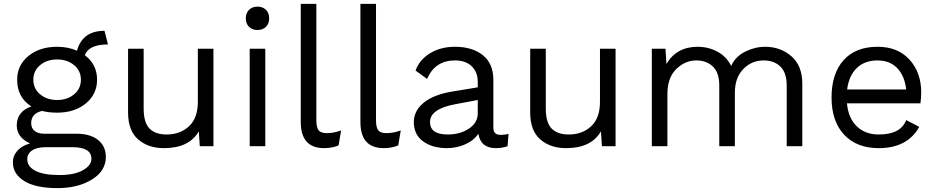

<svg xmlns="http://www.w3.org/2000/svg" viewBox="-20 -750 4805 985"><path d="M372 -64Q443 -64 483 -32Q523 0 523 55Q523 127 451.5 171Q380 215 276 215Q162 215 104 178.5Q46 142 46 83Q46 49 69.5 23Q93 -3 134 -14Q66 -46 66 -106Q66 -178 141 -204Q68 -250 68 -341Q68 -415 125.5 -462.5Q183 -510 273 -510Q329 -510 375 -490Q403 -592 516 -592L534 -522Q436 -522 415 -467Q478 -420 478 -341Q478 -267 420.5 -219.5Q363 -172 273 -172Q229 -172 196 -181Q140 -168 140 -118Q140 -92 158 -78Q176 -64 206 -64ZM360 -416Q325 -445 273 -445Q221 -445 186 -416Q151 -387 151 -341Q151 -295 186 -266Q221 -237 273 -237Q325 -237 360 -266Q395 -295 395 -341Q395 -387 360 -416ZM285 148Q361 148 405 123.5Q449 99 449 64Q449 5 350 5H216Q170 5 145 21.5Q120 38 120 67Q120 105 162 126.5Q204 148 285 148Z M995 -500H1075V0H1005L1000 -76Q950 10 821 10Q740 10 688.5 -35Q637 -80 637 -173V-500H717V-194Q717 -121 747 -90.5Q777 -60 835 -60Q904 -60 949.5 -102Q995 -144 995 -228Z M1344.5 -612.5Q1328 -596 1301 -596Q1274 -596 1257.5 -612.5Q1241 -629 1241 -656Q1241 -683 1257.5 -699.5Q1274 -716 1301 -716Q1328 -716 1344.5 -699.5Q1361 -683 1361 -656Q1361 -629 1344.5 -612.5ZM1341 -500V0H1261V-500Z M1603 -730V-134Q1603 -96 1614.5 -81.5Q1626 -67 1657 -67Q1693 -67 1730 -81L1717 -4Q1684 10 1643 10Q1523 10 1523 -124V-730Z M1909 -730V-134Q1909 -96 1920.5 -81.5Q1932 -67 1963 -67Q1999 -67 2036 -81L2023 -4Q1990 10 1949 10Q1829 10 1829 -124V-730Z M2549 -58Q2569 -58 2589 -63L2584 0Q2556 10 2524 10Q2446 10 2434 -64Q2411 -29 2366.5 -9.5Q2322 10 2273 10Q2199 10 2151 -24.5Q2103 -59 2103 -124Q2103 -181 2153 -222.5Q2203 -264 2298 -280L2431 -302V-330Q2431 -380 2400 -410Q2369 -440 2314 -440Q2212 -440 2171 -345L2112 -388Q2132 -444 2186.5 -477Q2241 -510 2314 -510Q2403 -510 2457 -467Q2511 -424 2511 -340V-94Q2511 -58 2549 -58ZM2277 -60Q2340 -60 2385.5 -90Q2431 -120 2431 -168V-237L2319 -216Q2186 -192 2186 -124Q2186 -60 2277 -60Z M3058 -500H3138V0H3068L3063 -76Q3013 10 2884 10Q2803 10 2751.5 -35Q2700 -80 2700 -173V-500H2780V-194Q2780 -121 2810 -90.5Q2840 -60 2898 -60Q2967 -60 3012.5 -102Q3058 -144 3058 -228Z M3905 -510Q3984 -510 4040 -461.5Q4096 -413 4096 -320V0H4016V-312Q4016 -377 3983.5 -408.5Q3951 -440 3898 -440Q3836 -440 3793 -395.5Q3750 -351 3750 -274V0H3670V-312Q3670 -377 3637.5 -408.5Q3605 -440 3552 -440Q3495 -440 3449.5 -396Q3404 -352 3404 -267V0H3324V-500H3394L3399 -422Q3451 -510 3559 -510Q3614 -510 3660.5 -485Q3707 -460 3731 -412Q3753 -460 3803 -485Q3853 -510 3905 -510Z M4706 -276Q4706 -248 4702 -220H4325Q4332 -144 4375.5 -102Q4419 -60 4488 -60Q4601 -60 4629 -134L4696 -99Q4635 10 4488 10Q4375 10 4310.5 -59Q4246 -128 4246 -250Q4246 -372 4307.5 -441Q4369 -510 4482 -510Q4587 -510 4646.5 -443.5Q4706 -377 4706 -276ZM4482 -440Q4416 -440 4375.5 -401Q4335 -362 4326 -291H4629Q4621 -361 4583 -400.5Q4545 -440 4482 -440Z"/></svg>

Font: Work Sans
Style: Regular
Weight: 400
Designer: Wei Huang
Foundry: Wei Huang
Version: Version 1.032;PS 001.032;hotconv 1.0.70;makeotf.lib2.5.58329